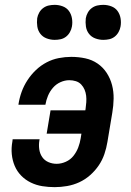

<svg xmlns="http://www.w3.org/2000/svg" viewBox="-20 -762 540 790"><path d="M205 8Q179 8 154 4Q129 0 106.5 -11Q84 -22 67 -39.5Q50 -57 40.5 -79.5Q31 -102 28.5 -127.5Q26 -153 31 -180L32 -189H143L142 -184Q139 -166 141.5 -148Q144 -130 153.5 -116Q163 -102 179 -95Q195 -88 213 -88Q232 -88 251 -96.5Q270 -105 282.5 -121Q295 -137 302 -155.5Q309 -174 312 -193L315 -212H172L188 -308H331L332 -313Q334 -327 335 -341Q336 -355 334.5 -368Q333 -381 328 -393Q323 -405 314 -414.5Q305 -424 292 -428Q279 -432 265 -432Q247 -432 229 -424Q211 -416 198 -401Q185 -386 177.5 -368Q170 -350 167 -332V-331H56V-333Q60 -359 69 -384Q78 -409 93 -432Q108 -455 128 -474Q148 -493 172 -505.5Q196 -518 222 -523Q248 -528 273 -528Q303 -528 331 -522Q359 -516 381.5 -500.5Q404 -485 419 -462Q434 -439 441 -412Q448 -385 447.5 -356Q447 -327 442 -298L422 -178Q418 -153 409.5 -128Q401 -103 386 -81Q371 -59 350.5 -41Q330 -23 306 -12Q282 -1 256 3.5Q230 8 205 8ZM405 -598Q388 -598 372 -604Q356 -610 346 -623Q336 -636 333.5 -653Q331 -670 333 -687Q335 -699 341.5 -710.5Q348 -722 358.5 -729.5Q369 -737 381 -739.5Q393 -742 405 -742Q422 -742 438 -736Q454 -730 463.5 -717Q473 -704 476 -687Q479 -670 476 -653Q474 -641 467.5 -629.5Q461 -618 451 -610.5Q441 -603 429 -600.5Q417 -598 405 -598ZM205 -598Q188 -598 172 -604Q156 -610 146 -623Q136 -636 133.5 -653Q131 -670 133 -687Q135 -699 141.5 -710.5Q148 -722 158.5 -729.5Q169 -737 181 -739.5Q193 -742 205 -742Q222 -742 238 -736Q254 -730 263.5 -717Q273 -704 276 -687Q279 -670 276 -653Q274 -641 267.5 -629.5Q261 -618 251 -610.5Q241 -603 229 -600.5Q217 -598 205 -598Z"/></svg>

Font: Iosevka Term Curly Oblique
Style: Bold
Weight: 700
Italic angle: -9°
Designer: Belleve Invis
Foundry: Belleve Invis
Version: Version 32.3.0